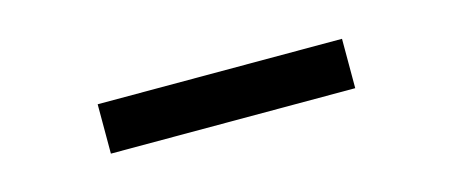

<svg xmlns="http://www.w3.org/2000/svg" viewBox="-24 -93 647 275"><g transform="rotate(-15 300.0 44.5)"><path d="M481.4 8.3V81.5H119.1V8.3Z"/></g></svg>

Font: Anka/Coder
Style: Regular
Weight: 400
Monospace: yes
Version: Version 001.100